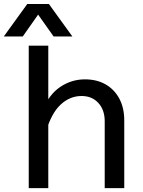

<svg xmlns="http://www.w3.org/2000/svg" viewBox="-68 -972 738 992"><path d="M473 0V-345.5Q473 -404.5 440 -440.2Q407 -476 353.5 -476Q293 -476 245.2 -431.5Q197.5 -387 170 -293L153.5 -405Q185 -483.5 243.2 -522.8Q301.5 -562 370.5 -562Q433 -562 478.5 -535.5Q524 -509 549 -461.5Q574 -414 574 -350V0ZM80.5 0V-736H181.5V0ZM-48.5 -783.5 73 -951.5H184.5L306 -783.5H209L129 -896.5L49.5 -783.5Z"/></svg>

Font: Azeret Mono Thin
Style: Regular
Weight: 100
Designer: Martin Vácha
Foundry: Displaay
Version: Version 1.002